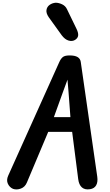

<svg xmlns="http://www.w3.org/2000/svg" viewBox="-20 -1420 828 1441"><path d="M78 -2.5Q52 -13.5 39.2 -40.8Q26.5 -68 41.5 -101.5L424 -952Q435.5 -978.5 450.8 -991.2Q466 -1004 502 -1004Q542 -1004 562.2 -991.8Q582.5 -979.5 586 -956L710 -93.5Q715.5 -54 701.8 -29.5Q688 -5 655.5 0Q617.5 6 595 -13.2Q572.5 -32.5 567 -75.5L521.5 -430.5H342L182 -50.5Q168 -16.5 136.8 -4.8Q105.5 7 78 -2.5ZM384.5 -541H508.5L494.5 -727.5L486.5 -822L452.5 -729.5ZM542.5 -1120Q521 -1107.5 494 -1115.8Q467 -1124 443.5 -1155L346 -1290.5Q325 -1321 328.8 -1345Q332.5 -1369 352.2 -1383.2Q372 -1397.5 398 -1399.5Q420.5 -1399.5 445.8 -1387.8Q471 -1376 482.5 -1351.5L554.5 -1203Q569 -1173 566.5 -1153Q564 -1133 542.5 -1120Z"/></svg>

Font: Edu NSW ACT Cursive
Style: Regular
Weight: 400
Designer: Tina and Corey Anderson, Eben Sorkin, Mirko Velimirovic
Foundry: Sorkin Type Co.
Version: Version 2.000